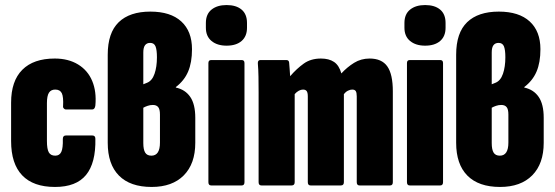

<svg xmlns="http://www.w3.org/2000/svg" viewBox="-20 -735 2199 761"><path d="M198 6Q112 6 68 -40Q24 -86 24 -176V-328Q24 -414 68.5 -458.5Q113 -503 197 -503Q251 -503 289.5 -479.5Q328 -456 345.5 -414Q363 -372 358 -317Q356 -301 345 -301H241Q237 -301 233 -305Q229 -309 230 -314Q232 -351 225 -365.5Q218 -380 199 -380Q182 -380 174 -367.5Q166 -355 166 -326V-176Q166 -144 173.5 -131Q181 -118 199 -118Q216 -118 223 -133Q230 -148 229 -184Q229 -198 241 -198H346Q358 -198 358 -185Q360 -89 321 -41.5Q282 6 198 6Z M581 6Q496 6 451.5 -39Q407 -84 407 -169V-518Q407 -605 450.5 -647Q494 -689 576 -689Q656 -689 698.5 -650Q741 -611 741 -540Q741 -487 725.5 -451Q710 -415 677 -390V-388Q714 -380 734 -351Q754 -322 754 -268V-169Q754 -86 708.5 -40Q663 6 581 6ZM580 -118Q597 -118 605.5 -131Q614 -144 614 -170V-281Q614 -302 607 -310.5Q600 -319 586 -319Q575 -319 565 -315.5Q555 -312 548 -308V-168Q548 -142 555.5 -130Q563 -118 580 -118ZM548 -401 563 -407Q583 -415 592.5 -442.5Q602 -470 602 -508Q602 -537 596.5 -551Q591 -565 575 -565Q562 -565 555 -556Q548 -547 548 -527Z M817 0Q806 0 806 -13V-485Q806 -497 817 -497H938Q949 -497 949 -485V-13Q949 0 938 0ZM878 -554Q841 -554 818.5 -572.5Q796 -591 796 -625V-644Q796 -679 818.5 -697Q841 -715 878 -715Q916 -715 937.5 -697Q959 -679 959 -644V-625Q959 -591 937.5 -572.5Q916 -554 878 -554Z M1016 0Q1005 0 1005 -13V-368Q1005 -401 1004.5 -430.5Q1004 -460 1002 -483Q1001 -497 1012 -497H1115Q1125 -497 1126 -487Q1127 -477 1128 -462Q1129 -447 1130 -433Q1156 -463 1184 -483Q1212 -503 1252 -503Q1284 -503 1304 -489.5Q1324 -476 1333 -444Q1356 -469 1383.5 -486Q1411 -503 1445 -503Q1493 -503 1515 -472Q1537 -441 1537 -373V-13Q1537 0 1526 0H1405Q1394 0 1394 -13V-353Q1394 -368 1390 -374Q1386 -380 1376 -380Q1368 -380 1359 -375.5Q1350 -371 1343 -362V-13Q1343 0 1331 0H1211Q1200 0 1200 -13V-353Q1200 -368 1195.5 -374Q1191 -380 1181 -380Q1173 -380 1164.5 -375.5Q1156 -371 1148 -362V-13Q1148 0 1136 0Z M1604 0Q1593 0 1593 -13V-485Q1593 -497 1604 -497H1725Q1736 -497 1736 -485V-13Q1736 0 1725 0ZM1665 -554Q1628 -554 1605.5 -572.5Q1583 -591 1583 -625V-644Q1583 -679 1605.5 -697Q1628 -715 1665 -715Q1703 -715 1724.5 -697Q1746 -679 1746 -644V-625Q1746 -591 1724.5 -572.5Q1703 -554 1665 -554Z M1962 6Q1877 6 1832.5 -39Q1788 -84 1788 -169V-518Q1788 -605 1831.5 -647Q1875 -689 1957 -689Q2037 -689 2079.5 -650Q2122 -611 2122 -540Q2122 -487 2106.5 -451Q2091 -415 2058 -390V-388Q2095 -380 2115 -351Q2135 -322 2135 -268V-169Q2135 -86 2089.5 -40Q2044 6 1962 6ZM1961 -118Q1978 -118 1986.5 -131Q1995 -144 1995 -170V-281Q1995 -302 1988 -310.5Q1981 -319 1967 -319Q1956 -319 1946 -315.5Q1936 -312 1929 -308V-168Q1929 -142 1936.5 -130Q1944 -118 1961 -118ZM1929 -401 1944 -407Q1964 -415 1973.5 -442.5Q1983 -470 1983 -508Q1983 -537 1977.5 -551Q1972 -565 1956 -565Q1943 -565 1936 -556Q1929 -547 1929 -527Z"/></svg>

Font: Sofia Sans Extra Condensed Black
Style: Regular
Weight: 900
Designer: Botio Nikoltchev, Ani Petrova
Foundry: lettersoup
Version: Version 4.101